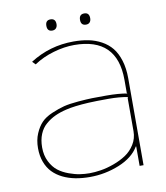

<svg xmlns="http://www.w3.org/2000/svg" viewBox="-86 -833 793 916"><g transform="rotate(-10 311.0 -375.5)"><path d="M518.1 -330.1 521 -333Q479 -340.8 428.2 -340.8Q366.2 -340.8 330.1 -338.9Q260.3 -335 220.2 -325.2Q189 -317.9 164.8 -306.6Q140.6 -295.4 119.4 -277.3Q98.1 -259.3 86.7 -231.4Q75.2 -203.6 75.2 -167Q75.2 -128.4 90.3 -98.4Q105.5 -68.4 127.4 -51.5Q149.4 -34.7 178.5 -24.2Q207.5 -13.7 231 -10.3Q254.4 -6.8 276.9 -6.8Q302.2 -6.8 332 -11.5Q361.8 -16.1 395.5 -28.3Q429.2 -40.5 455.8 -58.1Q482.4 -75.7 500.2 -104.2Q518.1 -132.8 518.1 -168ZM537.1 -420.9V0H518.1V-94.2H516.1Q486.8 -44.4 418.5 -16.6Q350.1 11.2 275.9 11.2Q238.3 11.2 205.6 4.9Q172.9 -1.5 145 -15.1Q117.2 -28.8 97.4 -49.3Q77.6 -69.8 66.4 -99.9Q55.2 -129.9 55.2 -167Q55.2 -206.5 68.4 -237.3Q81.5 -268.1 100.3 -287.8Q119.1 -307.6 152.6 -321.8Q186 -335.9 212.6 -342.8Q239.3 -349.6 283 -353.3Q326.7 -356.9 351.3 -357.4Q376 -357.9 418.9 -357.9Q479.5 -357.9 521 -350.1L518.1 -353V-417Q518.1 -622.1 310.1 -622.1Q262.2 -622.1 209.7 -606.9Q157.2 -591.8 113.8 -563L99.1 -578.1Q194.8 -639.2 310.1 -639.2Q349.1 -639.2 382.1 -632.6Q415 -626 444.3 -610.1Q473.6 -594.2 493.7 -569.6Q513.7 -544.9 525.4 -507.1Q537.1 -469.2 537.1 -420.9ZM245.1 -734.9Q245.1 -722.7 238.5 -715.3Q231.9 -708 220.2 -708Q195.8 -708 195.8 -734.9Q195.8 -762.2 220.2 -762.2Q245.1 -762.2 245.1 -734.9ZM408.2 -734.9Q408.2 -722.7 401.9 -715.3Q395.5 -708 383.8 -708Q358.9 -708 358.9 -734.9Q358.9 -762.2 383.8 -762.2Q408.2 -762.2 408.2 -734.9Z"/></g></svg>

Font: Sinkin Sans 100 Thin
Style: Regular
Weight: 100
Designer: Keith Bates
Foundry: K-Type
Version: Sinkin Sans (version 1.0)  by Keith Bates   •   © 2014   www